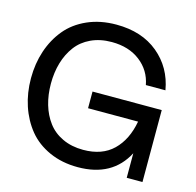

<svg xmlns="http://www.w3.org/2000/svg" viewBox="-108 -844 986 967"><g transform="rotate(15 385.5 -360.0)"><path d="M378.9 12.2Q296.4 12.2 230.2 -17.6Q164.1 -47.4 122.3 -98.6Q80.6 -149.9 58.3 -216.8Q36.1 -283.7 36.1 -359.9Q36.1 -436.5 58.3 -503.2Q80.6 -569.8 122.8 -621.1Q165 -672.4 231.9 -702.1Q298.8 -731.9 382.8 -731.9Q516.1 -731.9 601.3 -661.1Q686.5 -590.3 706.1 -476.1H604Q590.3 -549.8 531.2 -595.5Q472.2 -641.1 382.8 -641.1Q322.3 -641.1 274.9 -618.9Q227.5 -596.7 198.5 -557.6Q169.4 -518.6 154.8 -468.5Q140.1 -418.5 140.1 -359.9Q140.1 -301.3 154.8 -251.2Q169.4 -201.2 198.5 -162.4Q227.5 -123.5 274.9 -101.3Q322.3 -79.1 382.8 -79.1Q481.4 -79.1 538.8 -135Q596.2 -190.9 613.8 -288.1H353V-375H713.9V0H631.8V-127.9Q558.6 12.2 378.9 12.2Z"/></g></svg>

Font: Aspekta 450
Style: Regular
Weight: 450
Designer: Ivo Dolenc
Version: Version 2.000